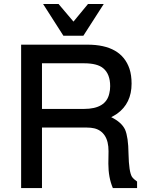

<svg xmlns="http://www.w3.org/2000/svg" viewBox="-20 -956 762 976"><path d="M193.4 -307.6V0H87.4V-729H424.3Q596.7 -729 638.2 -606.4Q648.9 -573.7 648.9 -530.8Q648.9 -430.7 575.2 -377.9Q570.8 -375 567.6 -373Q564.5 -371.1 561.5 -369.4Q558.6 -367.7 554.9 -365.5Q551.3 -363.3 545.4 -360.4Q598.1 -334.5 615.7 -297.4Q624 -278.3 628.4 -247.6Q632.8 -216.8 633.3 -173.8Q635.3 -82 650.9 -57.1L650.4 -57.6Q660.2 -44.4 676.8 -33.2V0H553.7Q530.8 -53.2 530.8 -124L531.7 -187.5Q531.7 -237.3 512.7 -266.4Q493.7 -295.4 459 -303.7Q441.9 -307.6 421.4 -307.6ZM193.4 -402.3H406.7Q518.6 -402.3 535.6 -481Q540 -497.6 540 -518.1Q540 -579.6 504.9 -608.9Q475.1 -634.3 406.7 -634.3H193.4ZM403.8 -774.4H302.2L199.2 -935.5H277.8L353.5 -846.2L427.2 -935.5H507.3Z"/></svg>

Font: SolaimanLipi
Style: Bold
Weight: 700
Designer: Solaiman Karim
Foundry: Al Mamun Sumon
Version: Version 2.000